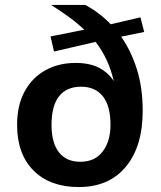

<svg xmlns="http://www.w3.org/2000/svg" viewBox="-20 -745 650 775"><path d="M298 10Q182 10 115.5 -56.5Q49 -123 49 -241Q49 -320 79.5 -376Q110 -432 163.5 -461.5Q217 -491 285 -491Q342 -491 379.5 -471.5Q417 -452 439 -418Q419 -507 366 -576L198 -537L184 -598L320 -625Q293 -651 259.5 -675.5Q226 -700 186 -725H325Q383 -693 427 -647L547 -675L562 -616L469 -597Q509 -540 532.5 -465.5Q556 -391 556 -298Q556 -154 488 -72Q420 10 298 10ZM304 -92Q363 -92 394.5 -133.5Q426 -175 426 -241Q426 -318 395 -356.5Q364 -395 307 -395Q249 -395 218.5 -356.5Q188 -318 188 -241Q188 -168 218 -130Q248 -92 304 -92Z"/></svg>

Font: Work Sans SemiBold
Style: Regular
Weight: 600
Designer: Wei Huang
Foundry: Wei Huang
Version: Version 2.010; ttfautohint (v1.8.3)